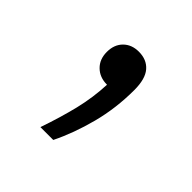

<svg xmlns="http://www.w3.org/2000/svg" viewBox="-82 -149 370 370"><g transform="rotate(45 103.0 35.5)"><path d="M70 154Q84 113.5 92.8 77.5Q101.5 41.5 103 5.5Q83 5.5 70.5 -6.8Q58 -19 58 -39Q58 -59 70 -71Q82 -83 101.5 -83Q123 -83 135.2 -69Q147.5 -55 147.5 -24.5Q147.5 25 135.5 70.8Q123.5 116.5 105 154Z"/></g></svg>

Font: Encode Sans SemiCondensed SemiCondensed Light
Style: Regular
Weight: 300
Width: 4
Designer: Multiple Designers
Foundry: Impallari Type
Version: Version 3.000; ttfautohint (v1.8.3) -l 8 -r 50 -G 200 -x 14 